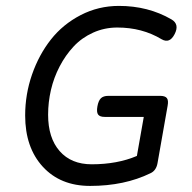

<svg xmlns="http://www.w3.org/2000/svg" viewBox="-20 -610 640 641"><path d="M64 -224.6Q64 -117.7 122.8 -53.5Q181.6 10.7 280.8 10.7Q395.5 10.7 482.4 -31.7Q501.5 -40.5 505.9 -65.4L539.6 -256.8Q543 -274.9 537.1 -282.5Q531.2 -290 514.6 -290H341.8Q325.2 -290 316.9 -282Q308.6 -273.9 305.2 -254.9Q301.8 -235.8 307.4 -227.8Q313 -219.7 329.6 -219.7H460L437 -89.4Q371.6 -61.5 286.1 -61.5Q217.8 -61.5 179.2 -105.5Q140.6 -149.4 140.6 -227.1Q140.6 -268.6 150.1 -309.8Q159.7 -351.1 179.2 -388.4Q198.7 -425.8 225.8 -454.8Q252.9 -483.9 290.8 -501Q328.6 -518.1 371.6 -518.1Q454.6 -518.1 519.5 -479Q546.4 -463.4 563 -496.1Q580.1 -529.3 552.2 -545.4Q474.6 -590.3 377 -590.3Q308.6 -590.3 249.3 -559.6Q189.9 -528.8 149.9 -478Q109.9 -427.2 86.9 -361.1Q64 -294.9 64 -224.6Z"/></svg>

Font: Courier Prime Sans
Style: Regular
Weight: 300
Italic angle: -10°
Designer: Alan Dague-Greene
Foundry: Quote-Unquote Apps
Version: Version 3.23